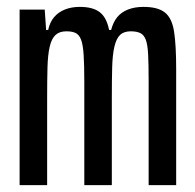

<svg xmlns="http://www.w3.org/2000/svg" viewBox="-20 -538 568 558"><path d="M37 0V-510H110L114 -451H120Q125 -474 137.5 -488.5Q150 -503 169 -510.5Q188 -518 212 -518Q250 -518 270 -502.5Q290 -487 297 -451H303Q309 -474 321 -488.5Q333 -503 352.5 -510.5Q372 -518 397 -518Q439 -518 459.5 -501.5Q480 -485 486 -445.5Q492 -406 492 -337V0H412V-301Q412 -351 410.5 -380Q409 -409 403.5 -423Q398 -437 387.5 -442Q377 -447 360 -447Q340 -447 329 -436.5Q318 -426 312.5 -402.5Q307 -379 306 -342Q305 -305 305 -252V0H225V-301Q225 -351 223 -380Q221 -409 215.5 -423Q210 -437 200 -442Q190 -447 173 -447Q153 -447 141.5 -436.5Q130 -426 124.5 -402.5Q119 -379 118 -342Q117 -305 117 -252V0Z"/></svg>

Font: Saira UltraCondensed SemiBold
Style: Regular
Weight: 600
Width: 1
Designer: Hector Gatti with collaboration of the Omnibus-Type team
Foundry: Omnibus-Type
Version: Version 1.101